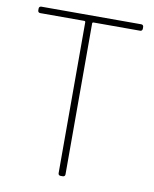

<svg xmlns="http://www.w3.org/2000/svg" viewBox="-80 -761 661 823"><g transform="rotate(10 250.5 -350.0)"><path d="M468 -700H33C27 -700 23 -696 23 -690V-682C23 -676 27 -672 33 -672H226C228 -672 230 -670 230 -668V-10C230 -4 234 0 240 0H250C256 0 260 -4 260 -10V-668C260 -670 262 -672 264 -672H468C474 -672 478 -676 478 -682V-690C478 -696 474 -700 468 -700Z"/></g></svg>

Font: Barlow Thin
Style: Regular
Weight: 250
Designer: Jeremy Tribby
Foundry: Tribby Type
Version: Version 1.422;hotconv 1.0.109;makeotfexe 2.5.65596